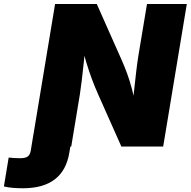

<svg xmlns="http://www.w3.org/2000/svg" viewBox="-160 -748 974 980"><path d="M-140.1 203.6 -115.7 56.2Q-102.5 57.6 -88.1 58.6Q-73.7 59.6 -57.6 59.6Q-30.8 59.6 -18.6 50.8Q-6.3 42 -2.9 20.5L10.3 -60.5H209L193.8 31.7Q178.7 122.6 119.4 167.7Q60.1 212.9 -43 212.9Q-71.3 212.9 -95.9 210.7Q-120.6 208.5 -140.1 203.6ZM0.5 0 121.1 -727.5H334L460.9 -441.9Q475.6 -408.7 488.8 -372.8Q502 -336.9 513.4 -293.9Q524.9 -251 534.7 -197.8L514.2 -185.1Q518.1 -224.6 523.4 -276.4Q528.8 -328.1 534.7 -377.9Q540.5 -427.7 545.9 -460.9L590.3 -727.5H793.5L672.9 0H459.5L341.3 -265.6Q323.2 -306.2 308.8 -345Q294.4 -383.8 281 -428.2Q267.6 -472.7 252 -528.3L277.3 -530.8Q272.9 -479.5 267.6 -429Q262.2 -378.4 257.1 -335.9Q252 -293.5 247.6 -265.6L203.6 0Z"/></svg>

Font: Inter 18pt Black
Style: Italic
Weight: 900
Italic angle: -9.3988°
Designer: Rasmus Andersson
Foundry: rsms
Version: Version 4.001;git-66647c0bb